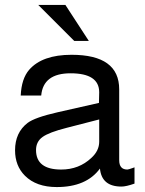

<svg xmlns="http://www.w3.org/2000/svg" viewBox="-20 -747 586 778"><path d="M245 -727 340 -581H281L135 -727ZM525 -69V-3Q491 9 472 9Q392 9 385 -64Q330 11 210 11Q127 11 81 -35Q41 -75 41 -138Q41 -210 92 -249Q121 -271 213 -292L381 -330L382 -373Q382 -450 266 -450Q155 -450 147 -360H64Q67 -428 98 -464Q151 -525 270 -525Q463 -525 463 -385V-98Q463 -60 496 -60Q500 -60 517 -66Q523 -68 525 -69ZM382 -263 250 -229Q179 -211 152.5 -192Q126 -173 126 -139Q126 -60 228 -60Q300 -60 350 -107Q382 -136 382 -173Z"/></svg>

Font: Almarai
Style: Regular
Weight: 400
Designer: Boutros International 2019
Foundry: Created by Boutros International 2019
Version: Version 1.10